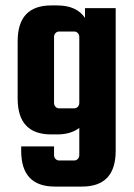

<svg xmlns="http://www.w3.org/2000/svg" viewBox="-20 -518 492 707"><path d="M293 -488V-452C272 -483 238 -498 190 -498H169C86 -498 45 -454 45 -366V-155C45 -67 86 -23 169 -23H190C224 -23 251 -31 272 -47V53C272 64 264 73 253 73H198C187 73 179 64 179 53V21H58V37C58 125 99 169 182 169H282C365 169 406 125 406 37V-488ZM272 -139C272 -128 264 -119 253 -119H198C187 -119 179 -128 179 -139V-382C179 -393 187 -402 198 -402H253C264 -402 272 -393 272 -382Z"/></svg>

Font: sklik
Style: Regular
Weight: 400
Designer: Joe Prince
Foundry: Joe Prince
Version: Version 1.001